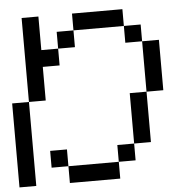

<svg xmlns="http://www.w3.org/2000/svg" viewBox="-54 -823 876 876"><g transform="rotate(-5 384.5 -384.5)"><path d="M153.8 -153.8H230.8V-76.9H153.8ZM230.8 0V-76.9H461.5V0ZM538.5 -153.8V-76.9H461.5V-153.8ZM230.8 -615.4V-538.5H153.8V-615.4ZM307.7 -692.3V-615.4H230.8V-692.3ZM307.7 -769.2H538.5V-692.3H307.7ZM538.5 -692.3H615.4V-615.4H538.5ZM0 0V-384.6H76.9V0ZM538.5 -153.8V-384.6H615.4V-153.8ZM76.9 -384.6V-769.2H153.8V-384.6ZM615.4 -384.6V-615.4H692.3V-384.6Z"/></g></svg>

Font: Mintsoda - Lime Green 13x16
Style: Regular
Weight: 400
Designer: Mintsoda-15
Version: Version 1.0